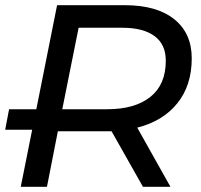

<svg xmlns="http://www.w3.org/2000/svg" viewBox="-28 -720 775 740"><path d="M52 0 96 -220H-8L7 -299H112L192 -700H453Q576 -700 643.5 -646Q711 -592 711 -495Q711 -391 655.5 -322Q600 -253 501 -228L629 0H523L402 -214Q392 -214 382 -214H195L153 0ZM332 -299H385Q492 -299 551.5 -346.5Q611 -394 611 -486Q611 -549 567.5 -581Q524 -613 444 -613H275L212 -299Z"/></svg>

Font: Montserrat Medium
Style: Italic
Weight: 500
Italic angle: -11.3°
Designer: Julieta Ulanovsky
Foundry: Julieta Ulanovsky
Version: Version 9.000; ttfautohint (v1.8.4.7-5d5b)